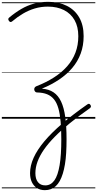

<svg xmlns="http://www.w3.org/2000/svg" viewBox="-20 -1292 1057 2089"><path d="M468 777Q418 777 382 754Q346 731 326.5 689.5Q307 648 307 592Q307 510 346 424Q385 338 462.5 245.5Q540 153 657 53Q774 -47 930 -156Q942 -164 950 -162Q958 -160 965 -149Q971 -138 969 -130Q967 -122 957 -114Q838 -31 743 46Q648 123 577 195Q506 267 459 334.5Q412 402 388.5 466Q365 530 365 592Q365 655 393 690Q421 725 472 725Q503 725 527.5 711.5Q552 698 571.5 671Q591 644 605 602.5Q619 561 628.5 505.5Q638 450 642.5 379.5Q647 309 647 223Q647 113 639.5 29.5Q632 -54 615 -113.5Q598 -173 568 -210.5Q538 -248 492.5 -266.5Q447 -285 383 -286Q371 -286 363 -294.5Q355 -303 353 -314.5Q351 -326 356 -336.5Q361 -347 374 -353Q482 -395 567 -449.5Q652 -504 711 -571Q770 -638 801 -719.5Q832 -801 832 -898Q832 -1001 791.5 -1072.5Q751 -1144 676.5 -1182Q602 -1220 501 -1220Q426 -1220 359 -1200Q292 -1180 231.5 -1144.5Q171 -1109 113 -1060Q102 -1051 93.5 -1052.5Q85 -1054 77 -1065Q70 -1076 70 -1084Q70 -1092 79 -1100Q146 -1156 212 -1194.5Q278 -1233 350 -1252.5Q422 -1272 505 -1272Q622 -1272 708.5 -1228Q795 -1184 842.5 -1101Q890 -1018 890 -899Q890 -796 858 -709.5Q826 -623 766 -552.5Q706 -482 623.5 -426.5Q541 -371 439 -329L438 -327Q511 -322 562.5 -287.5Q614 -253 645 -186.5Q676 -120 690 -19Q704 82 704 222Q704 302 700 371Q696 440 686.5 496.5Q677 553 663 598Q649 643 630 677Q611 711 587 733Q563 755 533 766Q503 777 468 777ZM0 747H1017V757H0ZM0 -20H1017V0H0ZM0 -505H1017V-500H0ZM0 -1267H1017V-1257H0Z"/></svg>

Font: Playwrite VN Guides
Style: Regular
Weight: 400
Designer: Veronika Burian, José Scaglione
Foundry: TypeTogether
Version: Version 1.003